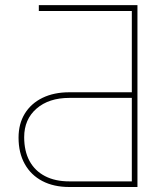

<svg xmlns="http://www.w3.org/2000/svg" viewBox="-20 -748 624 768"><path d="M529.8 0H257.3Q194.8 0 149.2 -23.9Q103.5 -47.9 78.9 -92.3Q54.2 -136.7 54.2 -197.3Q54.2 -252.9 79.3 -293.7Q104.5 -334.5 150.1 -356.7Q195.8 -378.9 257.3 -378.9H507.3V-704.1H135.3V-727.5H529.8ZM507.3 -22.5V-356.4H257.3Q175.3 -356.4 126 -313.5Q76.7 -270.5 76.7 -199.2Q76.7 -143.6 98.1 -104Q119.6 -64.5 160.2 -43.5Q200.7 -22.5 257.3 -22.5Z"/></svg>

Font: Inter 16pt Thin
Style: Regular
Weight: 250
Version: Version 4.001;git-66647c0bb